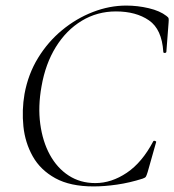

<svg xmlns="http://www.w3.org/2000/svg" viewBox="-20 -656 626 689"><path d="M316 13Q232 13 178.5 -16.5Q125 -46 97.5 -95Q70 -144 64 -202.5Q58 -261 68 -319Q81 -390 116.5 -448Q152 -506 203 -548Q254 -590 313.5 -613Q373 -636 433 -636Q474 -636 514 -626.5Q554 -617 577 -599Q584 -594 585 -590Q586 -586 585 -575L577 -470Q576 -466 571 -466Q566 -466 566 -470Q561 -551 514.5 -583Q468 -615 396 -615Q329 -615 273.5 -581.5Q218 -548 180.5 -487.5Q143 -427 129 -346Q116 -274 124.5 -211Q133 -148 159 -100.5Q185 -53 226.5 -26Q268 1 322 1Q380 1 435 -36Q490 -73 530 -149Q532 -152 537 -150Q542 -148 540 -145L510 -39Q506 -26 503.5 -22Q501 -18 492 -15Q445 0 399.5 6.5Q354 13 316 13Z"/></svg>

Font: Cormorant Garamond Light
Style: Italic
Weight: 300
Italic angle: -10°
Designer: Christian Thalmann (Catharsis Fonts)
Foundry: Catharsis Fonts
Version: Version 4.001